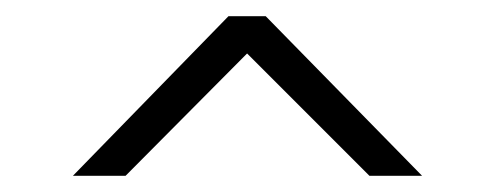

<svg xmlns="http://www.w3.org/2000/svg" viewBox="-20 -720 611 237"><path d="M501 -503H436L285 -654L135 -503H70L262 -700H308Z"/></svg>

Font: Coconat
Style: Bold
Weight: 900
Width: 8
Designer: Sara Lavazza
Foundry: Collletttivo
Version: Version 1.000;Glyphs 3.2 (3217)